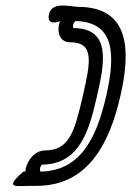

<svg xmlns="http://www.w3.org/2000/svg" viewBox="-20 -630 463 677"><path d="M245.8 -555.8C379.5 -552.6 390.6 -448.1 354.2 -290.3C317.8 -132.5 258.4 -28 123.2 -24.8C122.1 -26 119.7 -30.9 121.3 -37.6C122.9 -44.5 126.9 -48.8 128.1 -49.6C265.1 -50.3 295.9 -178.5 321.7 -290.3C347.8 -403 374.9 -530.3 239.2 -531C238.2 -532.1 236.4 -536.3 238 -543C239.5 -549.7 244.2 -554.6 245.8 -555.8ZM191.8 -555.4C190.5 -551.9 188.9 -547.2 188 -543C181.2 -513.9 192.3 -481 226.6 -481C312 -481 300.7 -415.9 271.7 -290.3C242.7 -164.7 223.9 -99.6 138.6 -99.6C104.2 -99.6 78 -66.7 71.3 -37.6C70.2 -33.1 69.9 -31.6 69.4 -25.2C67.5 -25.2 65.2 -25.2 63.3 -25.2C63.3 -25.2 10.8 16.5 30.3 23.7C42.8 28.3 54.8 25.2 109.8 25.2C293.5 25.2 367.2 -130 404.2 -290.3C441.2 -450.6 439.1 -605.8 255.4 -605.8C230.8 -605.8 163.5 -626.6 152.9 -580.6C142.2 -534.6 191.8 -555.4 191.8 -555.4Z"/></svg>

Font: Hi.
Style: Regular
Weight: 400
Designer: Mew Too, Robert Jablonski
Foundry: Cannot Into Space Fonts
Version: Version 1.996